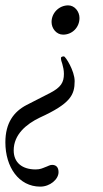

<svg xmlns="http://www.w3.org/2000/svg" viewBox="-46 -517 382 715"><path d="M208 -497C174 -497 146 -469 146 -435C146 -411 164 -388 189 -388C223 -388 250 -415 250 -450C250 -474 232 -497 208 -497ZM192 -307C188 -307 181 -306 181 -301C181 -294 183 -287 186 -279C189 -268 192 -256 192 -242C192 -210 181 -192 141 -171L53 -126C5 -101 -26 -59 -26 13C-26 105 24 178 104 178C140 178 172 151 172 124C172 106 163 97 148 97C139 97 133 102 121 106C113 109 104 114 87 114C37 114 5 89 5 43C5 -16 52 -55 102 -79C216 -131 232 -163 232 -215C232 -253 198 -307 192 -307Z"/></svg>

Font: EB Garamond
Style: Italic
Weight: 400
Italic angle: -17.2°
Designer: Georg Duffner and Octavio Pardo
Foundry: Georg Duffner
Version: Version 1.000;PS 001.000;hotconv 1.0.88;makeotf.lib2.5.64775